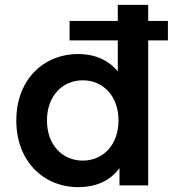

<svg xmlns="http://www.w3.org/2000/svg" viewBox="-20 -762 711 789"><path d="M302 7C373 7 432 -18 471 -71V0H589V-596H670V-676H589V-742H464V-676H266V-596H464V-469C424 -517 367 -540 302 -540C157 -540 47 -433 47 -267C47 -101 157 7 302 7ZM320 -102C237 -102 173 -166 173 -267C173 -368 237 -432 320 -432C403 -432 467 -368 467 -267C467 -166 403 -102 320 -102Z"/></svg>

Font: Chess Sans SemiBold
Style: Regular
Weight: 600
Designer: Wolf Bōese
Foundry: Wolf Bōese
Version: Version 7.223;Glyphs 3.3 (3306)